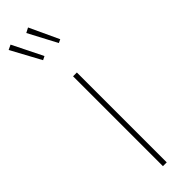

<svg xmlns="http://www.w3.org/2000/svg" viewBox="-278 -788 784 784"><g transform="rotate(-45 114.0 -395.5)"><path d="M127 -519V0H105V-519ZM16 -791 81 -660 65 -652 -5 -781ZM116 -790 175 -663 160 -656 95 -779Z"/></g></svg>

Font: Fira Sans Condensed Thin
Style: Regular
Weight: 250
Width: 3
Designer: Carrois Corporate & Edenspiekermann AG
Foundry: Carrois Corporate GbR & Edenspiekermann AG
Version: Version 4.203